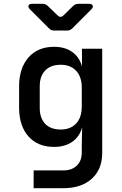

<svg xmlns="http://www.w3.org/2000/svg" viewBox="-20 -805 640 1005"><path d="M156 180V87H311Q356 87 382 62Q408 37 408 -6V-47L410 -139Q397 -90 358.5 -63Q320 -36 263 -36Q178 -36 129 -91Q80 -146 80 -242V-353Q80 -448 129 -504Q178 -560 263 -560Q320 -560 358 -533Q396 -506 409 -457V-550H515V-4Q515 81 460.5 130.5Q406 180 312 180ZM298 -127Q349 -127 378.5 -158.5Q408 -190 408 -247V-347Q408 -403 378.5 -434.5Q349 -466 298 -466Q245 -466 216.5 -436Q188 -406 188 -354V-240Q188 -187 216.5 -157Q245 -127 298 -127ZM263 -645Q247 -645 236 -657L136 -757Q126 -768 129.5 -776.5Q133 -785 148 -785H203Q219 -785 230 -774L282 -724Q297 -709 313 -725L363 -774Q374 -785 390 -785H446Q461 -785 465 -776.5Q469 -768 459 -757L359 -657Q347 -645 332 -645Z"/></svg>

Font: Pitagon Sans Mono SemiBold
Style: Regular
Weight: 600
Monospace: yes
Designer: Travis Tran
Foundry: Pitagon
Version: Version 1.001; ttfautohint (v1.8.4.7-5d5b);gftools[0.9.26]